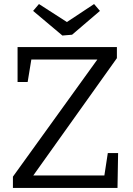

<svg xmlns="http://www.w3.org/2000/svg" viewBox="-20 -931 657 951"><path d="M44 0V-56L470 -647L479 -636H116L137 -647L117 -525H67V-698H559V-643L135 -48L131 -62H516L495 -49L514 -173H565L562 0ZM446 -911 475 -877 337 -759 289 -755 144 -877 173 -911 339 -804 286 -805Z"/></svg>

Font: Bitter Thin
Style: Regular
Weight: 400
Version: Version 3.021